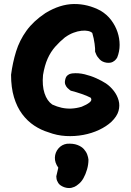

<svg xmlns="http://www.w3.org/2000/svg" viewBox="-20 -670 651 955"><path d="M221 -12Q184 -23 150 -45.5Q116 -68 90 -103Q64 -138 49.5 -186.5Q35 -235 35 -298Q43 -359 60 -414Q77 -469 111.5 -517Q146 -565 206 -605Q278 -649 347 -650Q416 -651 480 -617Q512 -598 533 -570Q554 -542 564.5 -510.5Q575 -479 575 -446.5Q575 -414 563 -384Q563 -384 558 -376.5Q553 -369 541.5 -362.5Q530 -356 511 -358Q489 -361 476 -374.5Q463 -388 458 -400.5Q453 -413 453 -413Q454 -426 450.5 -452.5Q447 -479 439 -506Q432 -513 418 -516Q404 -519 385 -517Q366 -515 345 -507Q324 -499 303 -484Q277 -463 254.5 -437.5Q232 -412 217 -378.5Q202 -345 194 -297Q189 -244 201.5 -206Q214 -168 240 -150Q264 -139 287 -134Q310 -129 334.5 -130Q359 -131 386 -139Q411 -149 425.5 -160.5Q440 -172 431 -184Q412 -194 385.5 -203Q359 -212 332 -219Q332 -219 327 -222.5Q322 -226 315.5 -232.5Q309 -239 305 -249Q301 -259 304 -272Q307 -288 315.5 -295Q324 -302 332 -303.5Q340 -305 340 -305Q370 -308 401 -300.5Q432 -293 459.5 -280.5Q487 -268 507 -255Q529 -240 546 -218Q563 -196 570 -170.5Q577 -145 569.5 -118Q562 -91 534 -64Q509 -41 473 -24Q437 -7 394.5 1Q352 9 307.5 6.5Q263 4 221 -12ZM299 261Q278 253 270 240.5Q262 228 261 217.5Q260 207 260 207L270 164Q252 139 253 113.5Q254 88 270.5 68.5Q287 49 313 45Q344 43 365 51Q386 59 397.5 72Q409 85 414 99Q419 113 420 124Q420 148 413 172.5Q406 197 395 216.5Q384 236 369 247Q369 247 360.5 253.5Q352 260 336 264Q320 268 299 261Z"/></svg>

Font: Sour Gummy
Style: Bold
Weight: 700
Designer: Stefie Justprince
Foundry: Eifetstype
Version: Version 1.000